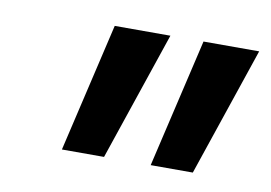

<svg xmlns="http://www.w3.org/2000/svg" viewBox="-42 -764 532 377"><g transform="rotate(10 224.0 -575.5)"><path d="M448 -704 361 -447H277L337 -704ZM271 -704 184 -447H100L160 -704Z"/></g></svg>

Font: Prodigy Sans Medium
Style: Italic
Weight: 500
Italic angle: -13°
Designer: Wei Huang
Foundry: Wei Huang
Version: Version 1.003; ttfautohint (v1.8.3)